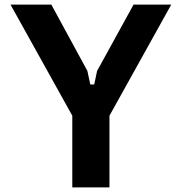

<svg xmlns="http://www.w3.org/2000/svg" viewBox="-20 -820 790 840"><path d="M362.3 -509.8 375 -450.6H392.2L404.8 -509.8L564.4 -800H729.3L458.9 -313.8V0H296.3V-313.8L25.9 -800H204.5Z"/></svg>

Font: Martian Mono Custom sWd Rg
Style: Regular
Weight: 400
Width: 6
Monospace: yes
Designer: Alex Havermale
Foundry: Evil Martians
Version: Version 1.000